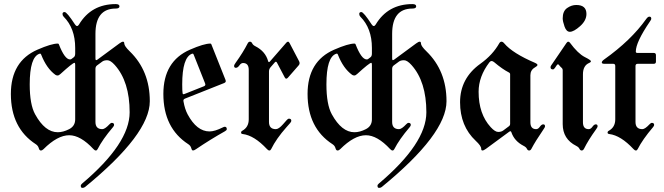

<svg xmlns="http://www.w3.org/2000/svg" viewBox="-20 -727 3252 940"><path d="M33.2 -267.1Q33.2 -427.2 163.6 -483.9Q231.9 -513.7 263.2 -513.7Q266.6 -513.7 268.1 -510.3Q296.9 -436 322.8 -436Q327.1 -436 329.6 -438L341.3 -446.8Q348.1 -451.7 348.1 -465.3V-492.2Q348.1 -588.9 291.5 -645.5Q286.1 -650.9 286.1 -658.7Q286.1 -668 296.4 -668Q307.6 -668 346.7 -607.9Q352.1 -599.6 357.2 -599.6Q362.3 -599.6 366.7 -606.9Q426.8 -707 546.4 -707Q564.9 -707 564.9 -696Q564.9 -685.1 546.4 -685.1Q447.3 -685.1 447.3 -561V-440.9Q447.3 -432.6 450.4 -432.6Q453.6 -432.6 457 -435.1L564.9 -514.6Q576.2 -522.9 582.3 -522.9Q588.4 -522.9 588.4 -514.2Q588.4 -501.5 615.2 -475.6Q713.4 -380.4 713.4 -231.4Q713.4 -70.8 396.5 188.5Q391.1 192.9 383.3 192.9Q375.5 192.9 375.5 182.6Q375.5 177.2 381.8 171.9Q614.7 -24.9 614.7 -177.2Q614.7 -327.6 542 -408.7Q521 -432.1 505.4 -432.1Q489.7 -432.1 481 -425.8L455.1 -406.7Q447.3 -400.9 447.3 -390.1V-129.9Q447.3 -94.7 481 -94.7Q493.7 -94.7 516.1 -118.7Q522.5 -125.5 527.3 -125.5Q538.6 -125.5 538.6 -115.2Q538.6 -110.8 532.7 -104Q481.9 -44.4 458 2.9Q454.6 9.8 449.2 9.8Q443.8 9.8 437.5 2.9Q374.5 -64.9 318.8 -64.9Q261.2 -64.9 192.9 3.4Q186.5 9.8 179.7 9.8Q172.9 9.8 169.7 -2Q166.5 -13.7 155.3 -21Q33.2 -100.1 33.2 -267.1ZM125.5 -314Q125.5 -215.3 151.9 -167.5Q200.2 -79.6 262.7 -79.6Q289.1 -79.6 318.6 -94.7Q348.1 -109.9 348.1 -142.6V-410.2Q348.1 -419.4 344.7 -419.4Q335.9 -419.4 275.9 -364.7Q268.1 -357.4 262 -357.4Q255.9 -357.4 251 -360.8Q208 -392.1 181.6 -459.5Q179.7 -464.4 177.2 -464.4Q174.8 -464.4 173.3 -463.9Q125.5 -447.8 125.5 -314Z M779.8 -267.1Q779.8 -427.2 910.2 -483.9Q978.5 -513.7 1009.8 -513.7Q1013.2 -513.7 1014.6 -510.3L1084 -335.9Q1085.4 -333 1085.4 -330.1Q1085.4 -323.7 1077.1 -320.3L886.7 -244.6Q877.9 -241.2 877.9 -234.9Q877.9 -232.4 878.4 -230Q884.8 -193.4 898.4 -167.5Q943.4 -83.5 1005.9 -83.5Q1031.2 -83.5 1070.3 -103Q1077.1 -106.4 1080.1 -106.4Q1090.3 -106.4 1090.3 -94.7Q1090.3 -89.4 1081.5 -84.5Q1009.3 -43.9 939.5 3.4Q930.2 9.8 924.8 9.8Q919.4 9.8 916.3 -2Q913.1 -13.7 901.9 -21Q779.8 -100.1 779.8 -267.1ZM872.1 -314Q872.1 -280.8 874 -270Q875 -265.6 877.7 -265.6Q880.4 -265.6 883.8 -267.1L978.5 -304.7Q985.4 -307.6 985.4 -313.5Q985.4 -315.9 983.9 -319.3L928.2 -459.5Q926.3 -464.4 923.6 -464.4Q920.9 -464.4 919.9 -463.9Q872.1 -445.8 872.1 -314Z M1126 -404.8Q1126 -409.2 1133.8 -419.9Q1170.9 -471.7 1192.4 -514.2Q1196.8 -522.9 1203.9 -522.9Q1210.9 -522.9 1214.8 -514.6Q1218.8 -506.3 1230.5 -500.5Q1279.3 -475.6 1292.5 -428.2Q1293.9 -422.9 1296.4 -422.9Q1298.8 -422.9 1301.8 -426.3L1381.8 -518.1Q1386.2 -522.9 1390.1 -522.9Q1394 -522.9 1397.5 -516.6L1443.8 -428.2Q1446.8 -422.9 1446.8 -417.5Q1446.8 -412.1 1442.4 -407.2L1389.6 -346.7Q1385.3 -341.8 1381.3 -341.8Q1377.4 -341.8 1374 -348.1L1335.9 -420.4Q1333.5 -424.8 1330.8 -424.8Q1328.1 -424.8 1325.2 -421.4L1305.2 -398.4Q1296.9 -389.2 1296.9 -377.4V-129.9Q1296.9 -94.7 1330.6 -94.7Q1344.7 -94.7 1365.7 -118.7L1383.8 -139.2Q1389.6 -146 1395 -146Q1406.2 -146 1406.2 -135.3Q1406.2 -131.3 1400.4 -124.5L1382.3 -104Q1332.5 -47.9 1307.6 2.9Q1304.2 9.8 1298.8 9.8Q1293.5 9.8 1287.1 2.9Q1224.6 -64 1168.5 -70.8Q1160.2 -71.8 1160.2 -77.6Q1160.2 -83.5 1165.5 -86.4Q1197.8 -104 1197.8 -142.6V-384.8Q1197.8 -418.5 1169.9 -418.5Q1160.2 -418.5 1151.9 -406.7Q1143.6 -395 1134.8 -395Q1126 -395 1126 -404.8Z M1485.8 -267.1Q1485.8 -427.2 1616.2 -483.9Q1684.6 -513.7 1715.8 -513.7Q1719.2 -513.7 1720.7 -510.3Q1749.5 -436 1775.4 -436Q1779.8 -436 1782.2 -438L1793.9 -446.8Q1800.8 -451.7 1800.8 -465.3V-492.2Q1800.8 -588.9 1744.1 -645.5Q1738.8 -650.9 1738.8 -658.7Q1738.8 -668 1749 -668Q1760.3 -668 1799.3 -607.9Q1804.7 -599.6 1809.8 -599.6Q1814.9 -599.6 1819.3 -606.9Q1879.4 -707 1999 -707Q2017.6 -707 2017.6 -696Q2017.6 -685.1 1999 -685.1Q1899.9 -685.1 1899.9 -561V-440.9Q1899.9 -432.6 1903.1 -432.6Q1906.2 -432.6 1909.7 -435.1L2017.6 -514.6Q2028.8 -522.9 2034.9 -522.9Q2041 -522.9 2041 -514.2Q2041 -501.5 2067.9 -475.6Q2166 -380.4 2166 -231.4Q2166 -70.8 1849.1 188.5Q1843.8 192.9 1835.9 192.9Q1828.1 192.9 1828.1 182.6Q1828.1 177.2 1834.5 171.9Q2067.4 -24.9 2067.4 -177.2Q2067.4 -327.6 1994.6 -408.7Q1973.6 -432.1 1958 -432.1Q1942.4 -432.1 1933.6 -425.8L1907.7 -406.7Q1899.9 -400.9 1899.9 -390.1V-129.9Q1899.9 -94.7 1933.6 -94.7Q1946.3 -94.7 1968.8 -118.7Q1975.1 -125.5 1980 -125.5Q1991.2 -125.5 1991.2 -115.2Q1991.2 -110.8 1985.4 -104Q1934.6 -44.4 1910.6 2.9Q1907.2 9.8 1901.9 9.8Q1896.5 9.8 1890.1 2.9Q1827.1 -64.9 1771.5 -64.9Q1713.9 -64.9 1645.5 3.4Q1639.2 9.8 1632.3 9.8Q1625.5 9.8 1622.3 -2Q1619.1 -13.7 1607.9 -21Q1485.8 -100.1 1485.8 -267.1ZM1578.1 -314Q1578.1 -215.3 1604.5 -167.5Q1652.8 -79.6 1715.3 -79.6Q1741.7 -79.6 1771.2 -94.7Q1800.8 -109.9 1800.8 -142.6V-410.2Q1800.8 -419.4 1797.4 -419.4Q1788.6 -419.4 1728.5 -364.7Q1720.7 -357.4 1714.6 -357.4Q1708.5 -357.4 1703.6 -360.8Q1660.6 -392.1 1634.3 -459.5Q1632.3 -464.4 1629.9 -464.4Q1627.4 -464.4 1626 -463.9Q1578.1 -447.8 1578.1 -314Z M2332 -415Q2392.1 -458 2424.3 -515.1Q2428.7 -522.9 2435.3 -522.9Q2441.9 -522.9 2448.7 -514.6Q2489.3 -466.3 2601.1 -418.5Q2611.3 -414.1 2611.3 -408.9Q2611.3 -403.8 2599.1 -397Q2576.7 -384.3 2576.7 -358.4V-128.4Q2576.7 -94.7 2605 -94.7Q2614.7 -94.7 2623 -106.4Q2631.3 -118.2 2639.6 -118.2Q2648.4 -118.2 2648.4 -108.4Q2648.4 -104 2640.6 -93.3Q2600.6 -34.7 2582 1Q2577.6 9.8 2570.6 9.8Q2563.5 9.8 2559.6 1.5Q2555.7 -6.8 2543.9 -12.7Q2498 -36.1 2483.4 -80.1Q2481.9 -84.5 2479 -84.5Q2476.1 -84.5 2472.2 -81.5L2359.4 1.5Q2348.1 9.8 2342 9.8Q2335.9 9.8 2335.9 1Q2335.9 -12.7 2309.1 -37.6Q2232.4 -109.4 2232.4 -226.6Q2232.4 -343.8 2332 -415ZM2323.2 -277.8Q2323.2 -168.9 2382.3 -104.5Q2403.8 -81.1 2418.9 -81.1Q2434.1 -81.1 2443.4 -87.9L2472.2 -109.4Q2477.5 -113.3 2477.5 -119.6V-363.3Q2477.5 -369.1 2471.7 -372.1Q2439.9 -388.2 2398.9 -422.9Q2392.6 -428.2 2386.7 -428.2Q2380.9 -428.2 2376 -421.9Q2323.2 -352.5 2323.2 -277.8Z M2675.3 0ZM2734.9 -637.2Q2734.9 -672.4 2756.3 -687.5Q2777.8 -702.6 2801.3 -702.6Q2851.1 -702.6 2851.1 -658.7Q2851.1 -626.5 2820.1 -598.9Q2789.1 -571.3 2770 -571.3Q2752.9 -571.3 2743.9 -596.9Q2734.9 -622.6 2734.9 -637.2ZM2675.3 -397.9Q2675.3 -401.9 2678.2 -406.2L2753.4 -516.6Q2757.8 -522.9 2762.2 -522.9Q2766.6 -522.9 2770.5 -517.6Q2809.6 -464.8 2842.8 -447.8Q2873 -432.6 2873 -427.5Q2873 -422.4 2865.7 -419.4Q2834 -406.7 2834 -363.3V-128.4Q2834 -94.7 2862.3 -94.7Q2872.1 -94.7 2880.4 -106.4Q2888.7 -118.2 2897 -118.2Q2905.8 -118.2 2905.8 -108.4Q2905.8 -104 2897.9 -93.3Q2860.4 -41.5 2839.4 1Q2835 9.8 2827.9 9.8Q2820.8 9.8 2816.9 1.5Q2813 -6.8 2801.3 -12.7Q2734.9 -45.9 2734.9 -119.6V-383.3Q2734.9 -390.1 2731 -393.6Q2722.7 -400.9 2716.3 -409.2Q2714.4 -412.1 2711.4 -412.1Q2709 -412.1 2706.1 -408.2L2696.8 -394.5Q2691.9 -387.2 2687 -387.2Q2675.3 -387.2 2675.3 -397.9Z M2938 -436Q3068.8 -528.8 3143.6 -633.8Q3151.9 -645.5 3159.2 -645.5Q3168.5 -645.5 3168.5 -635.7Q3168.5 -630.4 3161.1 -620.6Q3092.8 -520 3092.8 -474.6Q3092.8 -467.8 3100.1 -467.8H3180.7Q3191.4 -467.8 3191.4 -457V-425.3Q3191.4 -414.6 3180.7 -414.6H3102.1Q3091.3 -414.6 3091.3 -403.8V-129.9Q3091.3 -94.7 3125 -94.7Q3137.7 -94.7 3160.2 -118.7Q3166.5 -125.5 3171.4 -125.5Q3182.6 -125.5 3182.6 -115.2Q3182.6 -110.8 3176.8 -104Q3126 -44.4 3102.1 2.9Q3098.6 9.8 3093.3 9.8Q3087.9 9.8 3081.5 2.9Q3019 -64 2962.9 -70.8Q2954.6 -71.8 2954.6 -77.6Q2954.6 -83.5 2960 -86.4Q2992.2 -104 2992.2 -142.6V-403.8Q2992.2 -414.6 2982.4 -414.6H2939Q2926.3 -414.6 2926.3 -421.1Q2926.3 -427.7 2938 -436Z"/></svg>

Font: UnifrakturMaguntia20
Style: Book
Weight: 400
Designer: j. 'mach' wust, Gerrit Ansmann, Georg Duffner, based on a font by Peter Wiegel, original typeface by Carl Albert Fahrenw
Version: Version 2017-03-19